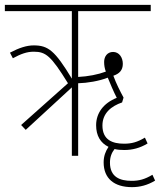

<svg xmlns="http://www.w3.org/2000/svg" viewBox="-20 -642 659 791"><path d="M86 -107 276 -282V0H302V-299C340 -300 388 -308 424 -322C433 -300 448 -264 461 -239C406 -217 376 -176 376 -126C376 -83 394 -53 427 -37C415 -19 407 1 407 27C407 93 450 129 524 129C556 129 588 121 619 102L608 78C576 97 553 103 522 103C475 103 433 88 433 28C433 5 440 -13 452 -28C464 -25 477 -24 492 -24C525 -24 557 -32 588 -51L577 -75C545 -56 522 -50 491 -50C444 -50 402 -65 402 -125C402 -176 439 -205 483 -220L489 -240C474 -268 459 -297 447 -330C471 -338 486 -352 486 -379C486 -405 471 -428 446 -428C422 -428 409 -409 409 -387C409 -373 411 -361 416 -347C384 -335 343 -327 302 -325V-596H601V-622H0V-596H276V-318C206 -434 178 -455 119 -455C90 -455 59 -445 21 -425L33 -402C66 -420 91 -429 119 -429C169 -429 190 -412 260 -299L67 -127Z"/></svg>

Font: Noto Sans ExtraCondensed Thin
Style: Italic
Weight: 100
Width: 2
Italic angle: -12°
Designer: Monotype Design Team
Foundry: Monotype Imaging Inc.
Version: Version 2.013